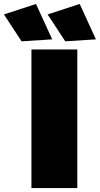

<svg xmlns="http://www.w3.org/2000/svg" viewBox="-109 -951 505 971"><path d="M0 -742 -89 -878 73 -931 155 -752ZM282 0H50V-701H282ZM221 -742 132 -878 294 -931 376 -752Z"/></svg>

Font: Argentum Novus Black
Style: Regular
Weight: 900
Designer: Julieta Ulanovsky (font) & Cristiano Sobral (main changes)
Foundry: Julieta Ulanovsky (font) & Cristiano Sobral (main changes)
Version: Version 3.00;November 27, 2020;FontCreator 13.0.0.2655 64-bi